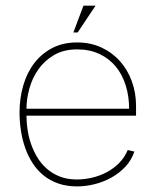

<svg xmlns="http://www.w3.org/2000/svg" viewBox="-20 -647 572 676"><path d="M238.3 -532.7H253.4L316.4 -627H273.9ZM429.7 -118.7Q418.5 -91.8 398.7 -72.3Q378.9 -52.7 354.5 -40Q330.1 -27.3 303.2 -21.2Q276.4 -15.1 250.5 -15.1Q216.8 -15.1 190.7 -25.4Q164.6 -35.6 144.8 -53Q125 -70.3 111.3 -93Q97.7 -115.7 89.1 -140.6Q80.6 -165.5 76.9 -191.2Q73.2 -216.8 73.2 -239.7H459V-274.4Q459 -319.8 444.3 -360.4Q429.7 -400.9 402.6 -431.4Q375.5 -461.9 337.2 -479.7Q298.8 -497.6 251.5 -497.6Q201.7 -497.6 163.8 -477.8Q126 -458 100.3 -424.3Q74.7 -390.6 61.8 -345.7Q48.8 -300.8 48.8 -251Q48.8 -218.8 53.7 -187Q58.6 -155.3 68.6 -126.5Q78.6 -97.7 94.7 -72.8Q110.8 -47.9 133.3 -29.5Q155.8 -11.2 185.1 -1Q214.4 9.3 251.5 9.3Q281.7 9.3 313 1.5Q344.2 -6.3 372.1 -21.7Q399.9 -37.1 421.4 -60.1Q442.9 -83 453.1 -113.3ZM73.2 -264.2Q73.2 -297.9 83.3 -334.7Q93.3 -371.6 114.7 -402.3Q136.2 -433.1 170.2 -453.1Q204.1 -473.1 251.5 -473.1Q295.9 -473.1 330.1 -457Q364.3 -440.9 387.5 -412.8Q410.6 -384.8 422.6 -346.4Q434.6 -308.1 434.6 -264.2Z"/></svg>

Font: SaysetthaMai Thin
Style: Regular
Weight: 100
Designer: John M. Durdin
Foundry: Lao Script for Windows
Version: Version 1.101